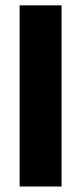

<svg xmlns="http://www.w3.org/2000/svg" viewBox="-20 -680 296 700"><path d="M204.5 0H51.5V-660.5H204.5Z"/></svg>

Font: Anek Devanagari
Style: Bold
Weight: 700
Designer: Kailash Malviya (Devanagari) & Yesha Goshar (Latin)
Foundry: Ek Type
Version: Version 1.003